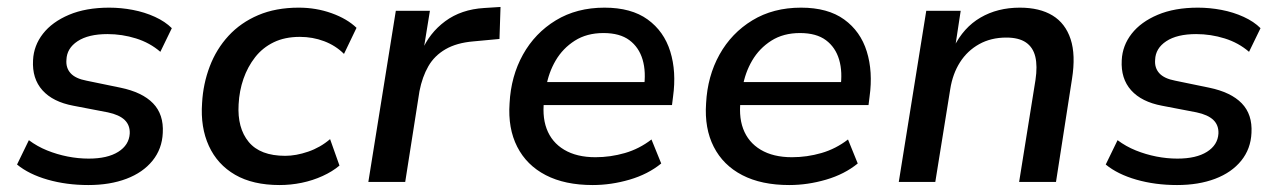

<svg xmlns="http://www.w3.org/2000/svg" viewBox="-20 -523 3682 552"><path d="M234 9Q171 9 117 -6.5Q63 -22 29 -50L63 -120Q87 -102 115.5 -90.5Q144 -79 174.5 -73Q205 -67 235 -67Q289 -67 320 -86.5Q351 -106 353 -139Q354 -163 338.5 -178Q323 -193 290 -200L191 -219Q132 -230 102 -263.5Q72 -297 75 -350Q77 -392 103.5 -426Q130 -460 178.5 -480.5Q227 -501 294 -501Q328 -501 362 -494.5Q396 -488 425.5 -474.5Q455 -461 474 -442L441 -374Q411 -400 371 -412.5Q331 -425 289 -425Q234 -425 203 -404.5Q172 -384 171 -351Q169 -328 183 -312.5Q197 -297 229 -291L326 -271Q389 -258 420 -226Q451 -194 448 -141Q446 -95 418.5 -61Q391 -27 343.5 -9Q296 9 234 9Z M784 9Q707 9 656 -20.5Q605 -50 580.5 -103.5Q556 -157 561 -227Q564 -282 583 -332Q602 -382 637 -420Q672 -458 722.5 -479.5Q773 -501 839 -501Q889 -501 933.5 -485Q978 -469 1005 -443L969 -368Q945 -392 912 -404.5Q879 -417 842 -417Q799 -417 767 -401.5Q735 -386 713.5 -358.5Q692 -331 680 -296.5Q668 -262 666 -223Q662 -155 695 -115Q728 -75 800 -75Q831 -75 866 -87Q901 -99 929 -123L956 -47Q936 -30 907.5 -17Q879 -4 847.5 2.5Q816 9 784 9Z M1039 0 1118 -492H1216L1197 -375H1192Q1214 -428 1260 -462Q1306 -496 1372 -500L1419 -503L1416 -411L1341 -404Q1293 -400 1261 -381.5Q1229 -363 1211.5 -332.5Q1194 -302 1186 -261L1145 0Z M1684 9Q1604 9 1549 -19.5Q1494 -48 1467 -101Q1440 -154 1445 -226Q1449 -304 1483.5 -366Q1518 -428 1578 -464.5Q1638 -501 1718 -501Q1795 -501 1842 -467Q1889 -433 1907 -375Q1925 -317 1915 -245L1912 -221H1524L1534 -287H1850L1831 -269Q1838 -316 1827.5 -351.5Q1817 -387 1789.5 -407.5Q1762 -428 1715 -428Q1667 -428 1632.5 -406Q1598 -384 1577.5 -349Q1557 -314 1550 -272L1546 -247Q1537 -192 1551.5 -153Q1566 -114 1602 -92.5Q1638 -71 1692 -71Q1735 -71 1776.5 -83Q1818 -95 1853 -122L1881 -53Q1843 -22 1790 -6.5Q1737 9 1684 9Z M2249 9Q2169 9 2114 -19.5Q2059 -48 2032 -101Q2005 -154 2010 -226Q2014 -304 2048.5 -366Q2083 -428 2143 -464.5Q2203 -501 2283 -501Q2360 -501 2407 -467Q2454 -433 2472 -375Q2490 -317 2480 -245L2477 -221H2089L2099 -287H2415L2396 -269Q2403 -316 2392.5 -351.5Q2382 -387 2354.5 -407.5Q2327 -428 2280 -428Q2232 -428 2197.5 -406Q2163 -384 2142.5 -349Q2122 -314 2115 -272L2111 -247Q2102 -192 2116.5 -153Q2131 -114 2167 -92.5Q2203 -71 2257 -71Q2300 -71 2341.5 -83Q2383 -95 2418 -122L2446 -53Q2408 -22 2355 -6.5Q2302 9 2249 9Z M2564 0 2643 -492H2742L2726 -387H2722Q2750 -444 2799 -472.5Q2848 -501 2912 -501Q2969 -501 3006 -478.5Q3043 -456 3058 -410.5Q3073 -365 3062 -296L3016 0H2910L2957 -293Q2963 -333 2956.5 -360Q2950 -387 2929.5 -401Q2909 -415 2873 -415Q2829 -415 2795 -396Q2761 -377 2740 -344Q2719 -311 2712 -267L2669 0Z M3364 9Q3301 9 3247 -6.5Q3193 -22 3159 -50L3193 -120Q3217 -102 3245.5 -90.5Q3274 -79 3304.5 -73Q3335 -67 3365 -67Q3419 -67 3450 -86.5Q3481 -106 3483 -139Q3484 -163 3468.5 -178Q3453 -193 3420 -200L3321 -219Q3262 -230 3232 -263.5Q3202 -297 3205 -350Q3207 -392 3233.5 -426Q3260 -460 3308.5 -480.5Q3357 -501 3424 -501Q3458 -501 3492 -494.5Q3526 -488 3555.5 -474.5Q3585 -461 3604 -442L3571 -374Q3541 -400 3501 -412.5Q3461 -425 3419 -425Q3364 -425 3333 -404.5Q3302 -384 3301 -351Q3299 -328 3313 -312.5Q3327 -297 3359 -291L3456 -271Q3519 -258 3550 -226Q3581 -194 3578 -141Q3576 -95 3548.5 -61Q3521 -27 3473.5 -9Q3426 9 3364 9Z"/></svg>

Font: Nunito Sans 10pt SemiBold
Style: Italic
Weight: 600
Italic angle: -9°
Designer: Vernon Adams
Foundry: Vernon Adams
Version: Version 3.101;gftools[0.9.27]